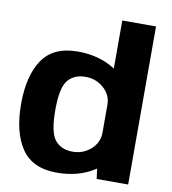

<svg xmlns="http://www.w3.org/2000/svg" viewBox="-87 -860 840 939"><g transform="rotate(10 333.5 -390.5)"><path d="M455.3 0H611.8V-785H444.2V-88.6ZM257.1 3.6Q363.2 3.6 440.8 -45.3Q518.5 -94.3 518.5 -154.2L444.2 -228.1Q444.2 -178.6 406.1 -144.7Q367.9 -110.9 315.7 -110.9Q259.4 -110.9 228.5 -148.1Q197.6 -185.3 197.6 -297Q197.6 -408.2 228.5 -445.3Q259.4 -482.5 315.7 -482.5Q367.9 -482.5 406.1 -448.9Q444.2 -415.3 444.2 -366.5L518.5 -439.2Q518.5 -499.1 440.8 -548.4Q363.2 -597.8 257.1 -597.8Q136.5 -597.8 82.1 -518.2Q27.7 -438.6 27.7 -297.7Q27.7 -157 82.1 -76.7Q136.5 3.6 257.1 3.6Z"/></g></svg>

Font: Anybody Thin
Style: Regular
Weight: 100
Designer: Tyler Finck
Foundry: Etcetera Type Company
Version: Version 1.114;gftools[0.9.25]